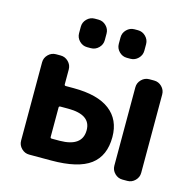

<svg xmlns="http://www.w3.org/2000/svg" viewBox="-109 -881 980 971"><g transform="rotate(15 381.5 -396.0)"><path d="M209 -410.2Q209 -403.3 216.8 -403.3H257.8Q382.8 -403.3 446.8 -354.5Q510.7 -305.7 510.7 -214.8Q510.7 -116.2 446.8 -68.4Q382.8 -20.5 242.2 -20.5H127Q103.5 -20.5 86.4 -37.6Q69.3 -54.7 69.3 -78.1V-488.3Q69.3 -511.7 86.4 -528.8Q103.5 -545.9 127 -545.9H151.4Q174.8 -545.9 191.9 -528.8Q209 -511.7 209 -488.3ZM376 -214.8Q376 -295.9 257.8 -295.9H216.8Q209 -295.9 209 -289.1V-134.8Q209 -127.9 216.8 -127.9H257.8Q376 -128.9 376 -214.8ZM615.2 -20.5Q591.8 -20.5 574.7 -37.6Q557.6 -54.7 557.6 -78.1V-488.3Q557.6 -511.7 574.7 -528.8Q591.8 -545.9 615.2 -545.9H640.6Q664.1 -545.9 681.2 -528.8Q698.2 -511.7 698.2 -488.3V-78.1Q698.2 -54.7 681.2 -37.6Q664.1 -20.5 640.6 -20.5ZM269.5 -621.1Q246.1 -621.1 229 -638.2Q211.9 -655.3 211.9 -678.7V-712.9Q211.9 -736.3 229 -753.4Q246.1 -770.5 269.5 -770.5H289.1Q312.5 -770.5 329.6 -753.4Q346.7 -736.3 346.7 -712.9V-678.7Q346.7 -655.3 329.6 -638.2Q312.5 -621.1 289.1 -621.1ZM477.5 -621.1Q454.1 -621.1 437 -638.2Q419.9 -655.3 419.9 -678.7V-712.9Q419.9 -736.3 437 -753.4Q454.1 -770.5 477.5 -770.5H496.1Q519.5 -770.5 536.6 -753.4Q553.7 -736.3 553.7 -712.9V-678.7Q553.7 -655.3 536.6 -638.2Q519.5 -621.1 496.1 -621.1Z"/></g></svg>

Font: Gen Jyuu Gothic P Bold
Style: Bold
Weight: 700
Designer: [Source Han Sans]
Ryoko NISHIZUKA  (kana & ideographs); Paul D. Hunt (Latin, Greek & Cyrillic); Wenlong ZHANG  (bopomofo
Version: Version 1.002.20150607